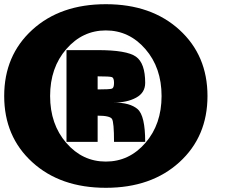

<svg xmlns="http://www.w3.org/2000/svg" viewBox="-20 -895 1134 915"><path d="M484.4 -125Q595.7 -125 672.9 -213.9Q750 -302.7 750 -437.5Q750 -572.3 672.9 -661.1Q595.7 -750 484.4 -750Q373 -750 295.9 -661.1Q218.8 -572.3 218.8 -437.5Q218.8 -302.7 295.9 -213.9Q373 -125 484.4 -125ZM484.4 -875Q701.2 -875 835 -752.9Q968.8 -630.9 968.8 -437.5Q968.8 -244.1 835 -122.1Q701.2 0 484.4 0Q267.6 0 133.8 -122.1Q0 -244.1 0 -437.5Q0 -630.9 133.8 -752.9Q267.6 -875 484.4 -875ZM445.3 -218.8H296.9V-656.2H445.3Q584 -656.2 627.9 -625Q671.9 -593.8 671.9 -500Q671.9 -453.1 628.9 -429.7Q585.9 -406.2 523.4 -406.2Q599.6 -406.2 635.7 -375Q671.9 -343.8 671.9 -218.8H523.4Q523.4 -312.5 513.7 -328.1Q503.9 -343.8 445.3 -343.8ZM523.4 -500Q523.4 -523.4 513.7 -527.3Q503.9 -531.2 445.3 -531.2V-468.8Q503.9 -468.8 513.7 -472.7Q523.4 -476.6 523.4 -500Z"/></svg>

Font: CraftyPE
Style: Regular
Weight: 400
Designer: Erek Butcher
Foundry: Haunted Coop
Version: Version 0.018;April 4, 2024;FontCreator 15.0.0.2962 64-bit